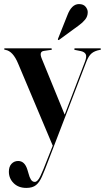

<svg xmlns="http://www.w3.org/2000/svg" viewBox="-25 -676 515 941"><path d="M206.5 106 233.5 38 64 -364Q38.5 -425.5 2 -431.5Q-5 -433 -5 -435.5Q-5 -439 -1 -439H225Q229.5 -439 229.5 -435Q229.5 -432 224.5 -431.5L190 -426.5Q165.5 -423 179.5 -389L292 -114L391.5 -374Q401 -399 395.2 -410.2Q389.5 -421.5 371.5 -425.5L344 -431Q338.5 -432.5 338.5 -435Q338.5 -439 343 -439H465Q470 -439 470 -435Q470 -432.5 464.5 -431.5Q438 -426.5 423.5 -414Q409 -401.5 398.5 -374L211.5 112.5Q194 159 181.2 188.2Q168.5 217.5 151.5 231.2Q134.5 245 104 245Q65.5 245 42 221.8Q18.5 198.5 18.5 165.5Q18.5 140.5 31.5 126.8Q44.5 113 64 113Q96.5 113 109.5 156.5L115.5 176.5Q119 191.5 126.2 203.5Q133.5 215.5 145.5 215.5Q159.5 215.5 173.2 186.5Q187 157.5 206.5 106ZM304.5 -599.5Q325.5 -656 362 -656Q384 -656 394.5 -643Q405 -630 405 -616.5Q405 -595.5 392.2 -580Q379.5 -564.5 362 -552L265 -481Q261.5 -478.5 259.5 -480.5Q258 -482 259.5 -486.5Z"/></svg>

Font: Fraunces 144pt SemiBold
Style: Regular
Weight: 600
Version: Version 1.000;[0bf87f6ff]